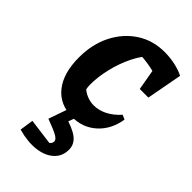

<svg xmlns="http://www.w3.org/2000/svg" viewBox="-227 -586 899 899"><g transform="rotate(45 222.0 -136.5)"><path d="M215 12Q131 12 84.5 -46Q38 -104 38 -208Q38 -296 72.5 -364Q107 -432 167 -471Q227 -510 304 -510Q340 -510 374.5 -502.5Q409 -495 434 -482L388 -385Q311 -420 208 -421L274 -452Q241 -420 216.5 -370Q192 -320 178.5 -263.5Q165 -207 165 -155Q165 -139 168.5 -123Q172 -107 178 -94L159 -135Q176 -117 199 -107.5Q222 -98 246 -98Q279 -98 311.5 -114.5Q344 -131 373 -163L395 -153Q383 -78 333.5 -33Q284 12 215 12ZM344 -305 313 -482H434L401 -305ZM84 224 94 156 223 173Q228 170 231.5 164Q235 158 235 152Q235 140 216 128.5Q197 117 140 96L181 29Q250 47 280.5 70.5Q311 94 311 130Q311 174 281 201.5Q251 229 200 235.5Q149 242 84 224ZM179 -16H235L193 96H140Z"/></g></svg>

Font: Piazzolla Thin ExtraBold
Style: Italic
Weight: 800
Italic angle: -11.3°
Version: Version 2.005